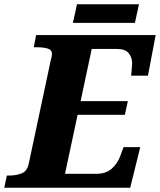

<svg xmlns="http://www.w3.org/2000/svg" viewBox="-44 -878 748 898"><path d="M-24 0 -12 -57H1Q32 -57 58 -67.5Q84 -78 91 -115L194 -599Q196 -605 197.5 -612.5Q199 -620 199 -625Q199 -645 179 -651Q159 -657 127 -657H114L125 -714H684L648 -524H569Q570 -528 571 -541Q572 -554 573 -566.5Q574 -579 574 -582Q574 -609 558 -629Q542 -649 503 -649H385L333 -405H554L540 -341H319L260 -65H405Q452 -65 479 -89.5Q506 -114 518 -147L534 -190H612L565 0ZM297 -771 316 -858H606L587 -771Z"/></svg>

Font: Noto Serif ExtraBold
Style: Italic
Weight: 800
Italic angle: -12°
Designer: Monotype Design Team
Foundry: Monotype Imaging Inc.
Version: Version 2.013